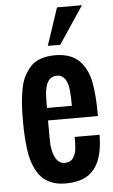

<svg xmlns="http://www.w3.org/2000/svg" viewBox="-59 -910 562 959"><g transform="rotate(-5 222.0 -431.0)"><path d="M295.4 -375Q295.4 -451.2 287.1 -481.4Q273.4 -531.2 234.4 -531.2Q173.8 -531.2 171.4 -431.2Q170.4 -399.4 170.4 -388.2V-375ZM170.4 -281.2Q170.4 -204.1 171.9 -185.5Q183.1 -96.7 232.9 -93.8Q264.6 -93.8 277.8 -113.8Q291 -133.8 293.5 -157.7Q295.9 -181.6 295.9 -218.8H420.4Q420.4 -106.4 376 -48.8Q331.1 8.8 230.5 8.8Q129.9 8.8 87.4 -68.4Q60.5 -116.7 53.2 -180.7Q45.4 -244.6 45.4 -309.1Q44.9 -373.5 47.9 -409.2Q50.8 -444.3 57.6 -481.4Q64.5 -518.6 78.1 -544.4Q91.8 -570.3 111.3 -591.8Q131.8 -613.3 162.1 -623Q192.4 -633.8 232.9 -633.8Q273.4 -633.8 303.7 -623Q334 -612.3 354.5 -591.8Q396 -548.3 408.2 -481.9Q420.4 -416 420.4 -327.1V-312.5H170.4ZM264.2 -683.6H201.7L264.2 -871.1H389.2Z"/></g></svg>

Font: Oswald
Style: Book
Weight: 400
Designer: vernon adams
Foundry: vernon adams
Version: Version 1.000